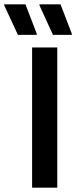

<svg xmlns="http://www.w3.org/2000/svg" viewBox="-78 -870 357 890"><path d="M91.7 -708.3 92.5 -713.3 40 -850H-58.3V-845L5 -708.3ZM255 -708.3V-713.3L202.5 -850H105V-845L167.5 -708.3ZM187.5 0V-650H70.8V0Z"/></svg>

Font: Familjen Grotesk Medium
Style: Regular
Weight: 500
Designer: Anders Wikstroem, Jonas Baeckman, Matilda Gysing, Kristian Moeller
Foundry: Familjen STHLM AB
Version: Version 2.000